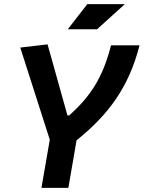

<svg xmlns="http://www.w3.org/2000/svg" viewBox="-20 -914 699 934"><path d="M181.6 0H312.5L352.5 -231.4C508.3 -356.9 606.9 -490.2 658.7 -693.4H520C480 -535.2 418.9 -444.3 316.9 -352.5H308.1L211.4 -698.2L78.6 -682.6L222.2 -234.4ZM309.6 -771.5H452.1L587.4 -894H404.8Z"/></svg>

Font: Cascadia Mono NF
Style: Bold Italic
Weight: 700
Italic angle: -10°
Monospace: yes
Designer: Aaron Bell
Foundry: Saja Typeworks
Version: Version 2404.023